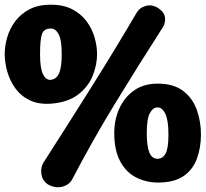

<svg xmlns="http://www.w3.org/2000/svg" viewBox="-20 -735 873 815"><path d="M182 47 181 46Q159 30 155.5 3Q152 -24 164 -44Q266 -203 366 -362Q466 -521 560 -681Q574 -704 601 -710.5Q628 -717 654 -699L655 -698Q678 -682 680.5 -660Q683 -638 671 -619Q569 -460 470.5 -299Q372 -138 285 29Q276 44 258.5 52.5Q241 61 220.5 59.5Q200 58 182 47ZM198 -295Q144 -291 106 -309.5Q68 -328 44.5 -361Q21 -394 10.5 -432.5Q0 -471 0 -505Q0 -539 10.5 -576Q21 -613 44.5 -644.5Q68 -676 105 -695.5Q142 -715 196 -715Q250 -715 287 -695.5Q324 -676 347.5 -644.5Q371 -613 381.5 -576Q392 -539 392 -505Q392 -459 373 -412.5Q354 -366 311.5 -333.5Q269 -301 198 -295ZM194 -396Q219 -398 230.5 -423.5Q242 -449 242 -505Q242 -565 229 -589.5Q216 -614 196 -614Q167 -614 158.5 -591.5Q150 -569 150 -505Q150 -445 162.5 -420Q175 -395 194 -396ZM649 40Q597 39 555.5 17Q514 -5 489.5 -51.5Q465 -98 465 -170Q465 -227 486.5 -274.5Q508 -322 549 -351Q590 -380 649 -380Q717 -380 757.5 -349Q798 -318 815.5 -268.5Q833 -219 833 -164Q833 -109 816 -62Q799 -15 759 12.5Q719 40 649 40ZM649 -61Q670 -61 682.5 -82.5Q695 -104 695 -164Q695 -224 682 -251.5Q669 -279 649 -279Q629 -279 616 -254.5Q603 -230 603 -170Q603 -114 614 -87.5Q625 -61 649 -61Z"/></svg>

Font: Winky Sans ExtraBold
Style: Regular
Weight: 800
Designer: Simon Atzbach
Foundry: typofactur
Version: Version 1.205